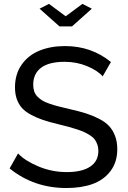

<svg xmlns="http://www.w3.org/2000/svg" viewBox="-20 -949 649 976"><path d="M229 -929.2 314 -866.2 398.9 -929.2 446.8 -904.8 346.2 -814.9H282.2L181.2 -904.8ZM502 -561Q475.1 -591.3 422.1 -613Q369.1 -634.8 309.1 -634.8Q228.5 -634.8 188.7 -604.5Q148.9 -574.2 148.9 -519Q148.9 -500 153.6 -485.4Q158.2 -470.7 169.4 -459Q180.7 -447.3 194.1 -438.7Q207.5 -430.2 231 -422.1Q254.4 -414.1 277.3 -408.2Q300.3 -402.3 335.9 -394Q383.8 -383.3 418 -372.3Q452.1 -361.3 483.9 -345Q515.6 -328.6 534.7 -308.1Q553.7 -287.6 564.9 -258.1Q576.2 -228.5 576.2 -190.9Q576.2 -124.5 541.5 -79.1Q506.8 -33.7 450 -13.4Q393.1 6.8 317.9 6.8Q151.9 6.8 28.8 -92.8L71.8 -168.9Q107.4 -131.3 175.8 -102.8Q244.1 -74.2 319.8 -74.2Q396.5 -74.2 438.2 -101.8Q480 -129.4 480 -182.1Q480 -199.2 475.1 -213.4Q470.2 -227.5 462.6 -238.5Q455.1 -249.5 440.4 -259.3Q425.8 -269 411.1 -276.1Q396.5 -283.2 372.8 -291Q349.1 -298.8 328.1 -304.4Q307.1 -310.1 274.9 -317.9Q228.5 -329.1 196.3 -340.1Q164.1 -351.1 136 -366.5Q107.9 -381.8 91.3 -400.6Q74.7 -419.4 65.4 -445.3Q56.2 -471.2 56.2 -504.9Q56.2 -571.3 89.4 -619.4Q122.6 -667.5 179.7 -691.2Q236.8 -714.8 311 -714.8Q444.3 -714.8 543.9 -633.8Z"/></svg>

Font: Rawline Medium
Style: Regular
Weight: 500
Designer: Matt McInerney, Pablo Impallari, Rodrigo Fuenzalida
Foundry: Matt McInerney, Pablo Impallari, Rodrigo Fuenzalida
Version: Version 4.020;PS 004.020;hotconv 1.0.88;makeotf.lib2.5.64775